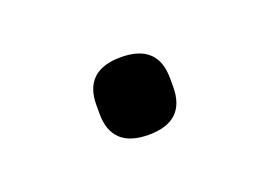

<svg xmlns="http://www.w3.org/2000/svg" viewBox="-35 -159 330 235"><g transform="rotate(-20 130.0 -41.5)"><path d="M82 -36V-47Q82 -92 130 -92Q178 -92 178 -47V-36Q178 9 130 9Q82 9 82 -36Z"/></g></svg>

Font: IBM Plex Sans Light
Style: Regular
Weight: 300
Designer: Mike Abbink, Paul van der Laan, Pieter van Rosmalen
Foundry: Bold Monday
Version: Version 3.0